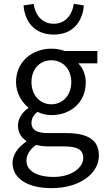

<svg xmlns="http://www.w3.org/2000/svg" viewBox="-20 -750 545 994"><path d="M246 224C397 224 492 146 492 55C492 -25 435 -61 322 -61H228C163 -61 143 -83 143 -113C143 -140 156 -156 174 -171C196 -160 222 -154 246 -154C345 -154 424 -219 424 -323C424 -364 408 -400 385 -422H484V-486H315C297 -493 273 -498 246 -498C147 -498 63 -431 63 -325C63 -267 94 -220 126 -194V-190C101 -173 73 -141 73 -100C73 -62 92 -36 116 -21V-17C72 13 45 52 45 93C45 177 127 224 246 224ZM246 -210C190 -210 143 -254 143 -325C143 -396 189 -438 246 -438C303 -438 349 -395 349 -325C349 -254 302 -210 246 -210ZM258 166C170 166 117 134 117 82C117 54 132 25 167 0C188 6 211 8 230 8H313C377 8 411 23 411 68C411 118 350 166 258 166ZM258 -571C365 -571 409 -648 414 -722L362 -730C355 -679 323 -627 258 -627C193 -627 161 -679 154 -730L102 -722C107 -648 151 -571 258 -571Z"/></svg>

Font: DAIFUKU Sans
Style: Regular
Weight: 400
Designer: Original font ‘Source Han Sans JP’ : Paul D. Hunt
Foundry: Daifuku
Version: Version 1.000